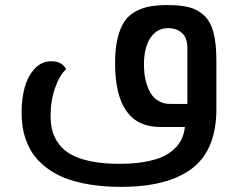

<svg xmlns="http://www.w3.org/2000/svg" viewBox="-20 -500 937 756"><path d="M641.1 -480Q691.4 -480 724.4 -471.4Q757.3 -462.9 783 -439.7Q808.6 -416.5 820.3 -373Q832 -329.6 832 -262.2V-70.8Q832 89.4 737.1 162.6Q642.1 235.8 456.1 235.8Q388.2 235.8 331.8 226.3Q275.4 216.8 235.6 200.9Q195.8 185.1 165.3 162.1Q134.8 139.2 116 114.3Q97.2 89.4 85.4 59.3Q73.7 29.3 69.3 1.7Q64.9 -25.9 64.9 -56.2Q64.9 -110.8 77.1 -155.5Q89.4 -200.2 116.5 -229.5Q143.6 -258.8 182.1 -258.8Q205.6 -258.8 220.7 -249Q235.8 -239.3 240.2 -227.1Q215.3 -205.6 197.3 -155Q179.2 -104.5 179.2 -43.9Q179.2 -10.3 186.8 16.8Q194.3 43.9 213.1 68.6Q231.9 93.3 262.2 109.6Q292.5 126 340.1 135.5Q387.7 145 450.2 145Q505.4 145 548.6 137.5Q591.8 129.9 619.9 117.2Q647.9 104.5 667.2 85.7Q686.5 66.9 695.8 46.1Q705.1 25.4 708 0H610.8Q433.1 0 433.1 -252Q433.1 -308.1 442.9 -348.6Q452.6 -389.2 469.2 -414.3Q485.8 -439.5 512.9 -454.3Q540 -469.2 570.1 -474.6Q600.1 -480 641.1 -480ZM546.9 -246.1Q546.9 -227.5 548.8 -209.2Q550.8 -190.9 557.6 -168.7Q564.5 -146.5 575.2 -129.9Q585.9 -113.3 605.2 -102.1Q624.5 -90.8 649.9 -90.8H717.8V-309.1Q717.8 -352.1 696 -370.6Q674.3 -389.2 643.1 -389.2Q597.7 -389.2 572.3 -351.1Q546.9 -313 546.9 -246.1Z"/></svg>

Font: El Messiri SemiBold
Style: Regular
Weight: 600
Designer: Mohamed Gaber
Foundry: Kief Type Foundry
Version: Version 2.007;PS 002.007;hotconv 1.0.88;makeotf.lib2.5.64775